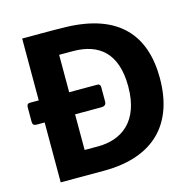

<svg xmlns="http://www.w3.org/2000/svg" viewBox="-108 -849 955 957"><g transform="rotate(-15 369.5 -371.0)"><path d="M89 0H311C577 0 701 -145 701 -374C701 -595 586 -733 316 -741C252 -743 105 -742 89 -742V-423H43C33 -423 27 -417 27 -404V-330C27 -316 32 -309 49 -309H89ZM317 -616C453 -616 538 -545 538 -375C538 -192 435 -125 315 -125H246V-309H380C399 -309 407 -316 407 -333V-406C407 -417 402 -423 392 -423H246V-616Z"/></g></svg>

Font: Cheyenne Sans
Style: Bold
Weight: 700
Designer: The Public Sans project authors (U.S. Web Design System), Libre Franklin designed by Pablo Impallari and Rodrigo Fuenzal
Foundry: The Cheyenne Sans Project Authors
Version: Version 2.007